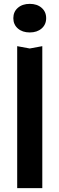

<svg xmlns="http://www.w3.org/2000/svg" viewBox="-20 -809 308 994"><path d="M134 -558 199 -570V165H69V-570ZM49 -715Q49 -748 72.5 -768.5Q96 -789 134 -789Q172 -789 195.5 -768.5Q219 -748 219 -715Q219 -682 195.5 -661.5Q172 -641 134 -641Q96 -641 72.5 -661.5Q49 -682 49 -715Z"/></svg>

Font: Unbounded Variable
Style: Regular
Weight: 400
Designer: Luke Prowse, Jean-Baptiste Morizot, Fátima Lázaro, Florian Runge
Foundry: NaN
Version: Version 1.600;FEAKit 1.0